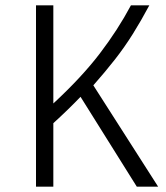

<svg xmlns="http://www.w3.org/2000/svg" viewBox="-20 -700 624 720"><path d="M493 0 282 -337Q236 -289 180 -238V0H115V-680H180V-312Q286 -410 354 -499Q422 -588 471 -680H540Q509 -622 478 -572.5Q447 -523 411 -477Q375 -431 330 -380L573 0Z"/></svg>

Font: Inria Sans Light
Style: Regular
Weight: 300
Designer: Black Foundry Team
Foundry: Black Foundry
Version: Version 1.2; ttfautohint (v1.8.3)